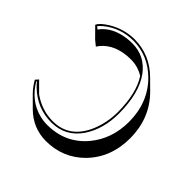

<svg xmlns="http://www.w3.org/2000/svg" viewBox="-189 -812 1032 1032"><g transform="rotate(45 327.5 -295.5)"><path d="M138.7 -482.4 109.4 -506.3 53.2 -563Q62.5 -586.9 110.4 -616.2Q180.2 -657.7 258.8 -658.2Q376 -657.2 462.4 -571.3L519 -515.1Q616.7 -415 617.7 -265.6Q617.7 -117.7 523.9 -22Q436 65.9 307.6 66.4Q208 65.9 136.2 -5.4L79.6 -62Q51.3 -90.8 32.2 -125L47.9 -142.1L104.5 -85.4Q175.3 -35.2 257.8 -35.2Q386.7 -35.2 442.4 -168.5Q470.7 -237.8 471.2 -316.9Q470.7 -460 418.5 -539.6Q374.5 -566.9 322.8 -567.4Q205.6 -567.4 148.4 -496.6Q148.4 -496.6 138.7 -482.4ZM79.6 -553.7Q127 -618.7 224.1 -631.3Q244.6 -633.8 266.1 -633.8Q360.8 -633.8 419.4 -555.2Q480.5 -471.2 481 -316.9Q481 -198.2 425.3 -114.7Q364.3 -25.4 257.8 -24.9Q148.9 -24.9 68.8 -102.1Q56.2 -114.3 46.9 -126.5L44.4 -123.5Q99.6 -30.8 194.8 -6.8Q222.7 0 251 0Q388.7 0 474.6 -101.6Q550.3 -192.4 550.8 -321.8Q550.8 -468.8 455.6 -564.5Q371.1 -647.5 258.8 -647.9Q163.1 -647.9 90.3 -589.8Q73.7 -576.2 65.9 -565.4Z"/></g></svg>

Font: Linux Biolinum Shadow O
Style: Bold
Weight: 700
Designer: Philipp H. Poll
Foundry: Philipp H. Poll
Version: Version 0.9.2